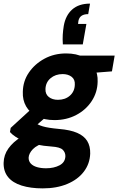

<svg xmlns="http://www.w3.org/2000/svg" viewBox="-50 -808 653 1060"><path d="M186 232Q119 232 69.5 216.5Q20 201 -5.5 169.5Q-31 138 -30 91Q-29 47 -3.5 11.5Q22 -24 66.5 -52Q111 -80 171 -99L206 -23Q154 -8 131.5 15.5Q109 39 108 63Q108 82 120 95Q132 108 154 114.5Q176 121 204 121Q248 121 279 104.5Q310 88 311 54Q311 33 296 18.5Q281 4 235 1Q190 -2 152.5 -10Q115 -18 86 -28.5Q57 -39 36.5 -52.5Q16 -66 5 -79L9 -102L139 -221L235 -189L80 -55L139 -132Q149 -126 160 -120.5Q171 -115 186 -110.5Q201 -106 223 -102.5Q245 -99 277 -96Q338 -91 376 -74.5Q414 -58 431.5 -29.5Q449 -1 448 40Q446 96 413 139.5Q380 183 321.5 207.5Q263 232 186 232ZM251 -145Q194 -145 154 -165.5Q114 -186 94 -221Q74 -256 76 -301Q77 -360 109.5 -407.5Q142 -455 195.5 -484Q249 -513 315 -513Q373 -513 412 -492Q451 -471 471 -436Q491 -401 489 -357Q488 -298 456 -249.5Q424 -201 370.5 -173Q317 -145 251 -145ZM270 -257Q310 -257 336 -280Q362 -303 363 -340Q365 -369 345.5 -384Q326 -399 296 -399Q256 -399 229 -376Q202 -353 201 -316Q200 -288 219.5 -272.5Q239 -257 270 -257ZM379 -399 375 -501H583L568 -414ZM447 -788 437 -730Q414 -730 400.5 -721Q387 -712 383 -693L381 -676H427L407 -563H297Q295 -593 296.5 -616.5Q298 -640 302 -665Q312 -723 348.5 -755.5Q385 -788 447 -788Z"/></svg>

Font: DM Sans 18pt Black
Style: Italic
Weight: 900
Italic angle: -10°
Designer: Colophon Foundry, Jonny Pinhorn
Foundry: Colophon Foundry
Version: Version 4.004;gftools[0.9.30]